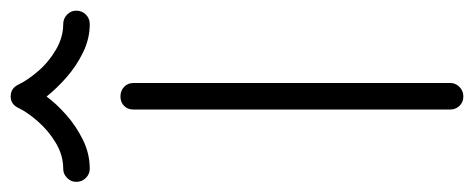

<svg xmlns="http://www.w3.org/2000/svg" viewBox="-368 -620 910 369"><g transform="rotate(-90 87.5 -435.0)"><path d="M62 -634Q62 -645 69 -652Q76 -659 87 -659Q98 -659 105.5 -652Q113 -645 113 -634V-25Q113 -15 105.5 -7.5Q98 0 87 0Q76 0 69 -7.5Q62 -15 62 -25ZM65 -855Q72 -870 87 -870Q103 -870 110 -855Q118 -838 135.5 -817.5Q153 -797 177 -783Q201 -769 226 -769Q237 -769 244.5 -761.5Q252 -754 252 -744Q252 -733 244.5 -725.5Q237 -718 226 -718Q198 -718 171.5 -731Q145 -744 123.5 -763Q102 -782 87 -801Q73 -782 51.5 -763Q30 -744 3.5 -731Q-23 -718 -52 -718Q-62 -718 -69.5 -725.5Q-77 -733 -77 -744Q-77 -754 -69.5 -761.5Q-62 -769 -52 -769Q-26 -769 -2.5 -783Q21 -797 39 -817.5Q57 -838 65 -855Z"/></g></svg>

Font: Libertine Sup
Style: Regular
Weight: 400
Designer: Bastien Sozeau
Foundry: NBR — Bastien Sozeau
Version: Version 2.003; ttfautohint (v1.8.4.7-5d5b);gftools[0.9.33]